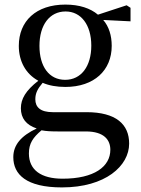

<svg xmlns="http://www.w3.org/2000/svg" viewBox="-20 -557 615 837"><path d="M264 -209C194 -209 152 -267 152 -357C152 -448 196 -507 266 -507C333 -507 378 -449 378 -358C378 -268 334 -209 264 -209ZM265 -178C391 -178 467 -251 467 -357C467 -402 455 -441 430 -470L549 -464V-523L532 -534L407 -493C374 -521 326 -537 265 -537C137 -537 62 -465 62 -357C62 -290 92 -235 147 -205C92 -162 71 -126 71 -85C71 -42 94 -12 140 3C72 35 38 75 38 128C38 203 94 260 250 260C440 260 543 166 543 69C543 -15 486 -68 357 -68H210C156 -68 134 -90 134 -124C134 -151 144 -170 166 -196C194 -184 227 -178 265 -178ZM161 11C181 15 203 16 234 16H354C435 16 461 54 461 96C461 169 391 222 253 222C159 222 106 184 106 112C106 69 123 43 161 11Z"/></svg>

Font: Source Han Serif CN Medium
Style: Regular
Weight: 500
Designer: Ryoko NISHIZUKA 西塚涼子 (kana & ideographs); Frank Grießhammer (Latin, Greek & Cyrillic); Wenlong ZHANG 张文龙 (bopomofo); San
Foundry: Adobe
Version: Version 2.002;hotconv 1.1.0;makeotfexe 2.6.0